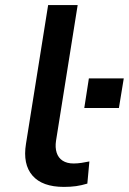

<svg xmlns="http://www.w3.org/2000/svg" viewBox="-20 -725 506 754"><path d="M231 9Q146 9 107.5 -35.5Q69 -80 82 -160L169 -705H285L200 -172Q196 -146 202.5 -125.5Q209 -105 226 -94Q243 -83 269 -83Q284 -83 300.5 -85.5Q317 -88 331 -91L323 -4Q300 3 278.5 6Q257 9 231 9ZM311 -301 329 -417H466L447 -301Z"/></svg>

Font: Nunito Sans 7pt SemiExpanded SemiBold
Style: Italic
Weight: 600
Width: 6
Italic angle: -9°
Designer: Vernon Adams
Foundry: Vernon Adams
Version: Version 3.101;gftools[0.9.27]